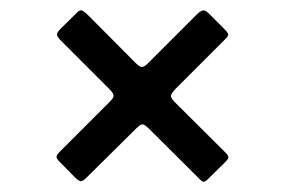

<svg xmlns="http://www.w3.org/2000/svg" viewBox="-20 -562 554 374"><path d="M268.5 -439 363.5 -534Q369.5 -540 374.5 -541.5Q379.5 -543 386.5 -536L417.5 -505Q423 -499.5 424.2 -496Q425.5 -492.5 420 -487L322 -389Q313.5 -380 313 -375.5Q312.5 -371 321 -362.5L421 -263Q425.5 -258 424.8 -254.8Q424 -251.5 419 -246.5L386.5 -214.5Q380.5 -208.5 377.2 -208Q374 -207.5 368.5 -213.5L272 -309.5Q262.5 -319 258.2 -319.8Q254 -320.5 245 -311.5L148 -215.5Q141.5 -209 137.8 -209Q134 -209 127.5 -215L95.5 -247.5Q89.5 -253.5 90.2 -257.2Q91 -261 96.5 -266.5L194.5 -364.5Q201.5 -371.5 201.2 -376Q201 -380.5 193.5 -388L98.5 -483Q91.5 -490 91 -494.2Q90.5 -498.5 98 -506L129.5 -537Q135.5 -543 139.2 -541.8Q143 -540.5 149.5 -534.5L244 -439.5Q252 -431.5 256.5 -431.5Q261 -431.5 268.5 -439Z"/></svg>

Font: Besley* Condensed Semi
Style: Regular
Weight: 600
Width: 3
Designer: Owen Earl
Foundry: indestructible type*
Version: Version 3.000; ttfautohint (v1.8.3)